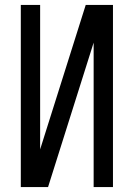

<svg xmlns="http://www.w3.org/2000/svg" viewBox="-20 -755 540 775"><path d="M64 0V-735H142V-152L326 -735H436V0H358V-583L174 0Z"/></svg>

Font: Iosevka NFM
Style: Regular
Weight: 400
Monospace: yes
Designer: Belleve Invis
Foundry: Belleve Invis
Version: Version 29.0.4; ttfautohint (v1.8.4);Nerd Fonts 3.3.0